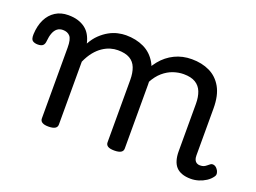

<svg xmlns="http://www.w3.org/2000/svg" viewBox="-141 -707 1217 912"><g transform="rotate(20 467.5 -251.0)"><path d="M161 15Q140 15 129.5 8.5Q119 2 119 -11V-369Q119 -411 106 -425.5Q93 -440 70 -440Q53 -440 41.5 -431Q30 -422 23.5 -405Q17 -388 15 -365Q14 -349 6 -341.5Q-2 -334 -20 -334Q-36 -334 -46 -341Q-56 -348 -55 -374Q-53 -417 -37.5 -448.5Q-22 -480 5.5 -497.5Q33 -515 70 -515Q98 -515 119 -508.5Q140 -502 156 -490Q172 -478 182 -460.5Q192 -443 197 -422L198 -418Q214 -447 234 -466Q254 -485 275.5 -497Q297 -509 319 -514Q341 -519 360 -519Q411 -519 451 -500Q491 -481 514.5 -440.5Q538 -400 538 -334V-11Q538 2 527 8.5Q516 15 494 15Q472 15 461.5 8.5Q451 2 451 -11V-326Q451 -362 441 -387.5Q431 -413 408.5 -426Q386 -439 348 -439Q330 -439 311 -433.5Q292 -428 272.5 -415Q253 -402 236 -381Q219 -360 205 -329V-11Q205 2 194 8.5Q183 15 161 15ZM881 17Q855 17 836 10Q817 3 805.5 -10Q794 -23 788.5 -42.5Q783 -62 783 -86V-326Q783 -361 773 -386.5Q763 -412 740.5 -425.5Q718 -439 681 -439Q655 -439 628.5 -430Q602 -421 578 -400.5Q554 -380 535.5 -345Q517 -310 506 -259H480Q480 -316 495.5 -363.5Q511 -411 539.5 -446Q568 -481 607 -500Q646 -519 693 -519Q744 -519 783.5 -500Q823 -481 846 -440.5Q869 -400 869 -334V-96Q869 -83 873 -74.5Q877 -66 884 -62Q891 -58 900 -58Q912 -58 919 -61Q926 -64 932 -69Q938 -74 946 -80Q953 -85 963 -82.5Q973 -80 981 -69Q987 -62 989 -51.5Q991 -41 985 -33Q974 -17 957 -6Q940 5 920.5 11Q901 17 881 17Z"/></g></svg>

Font: Playwrite CL
Style: Regular
Weight: 400
Designer: Veronika Burian, José Scaglione
Foundry: TypeTogether
Version: Version 1.002